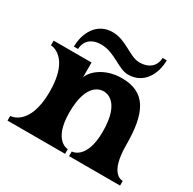

<svg xmlns="http://www.w3.org/2000/svg" viewBox="-157 -877 1047 1040"><g transform="rotate(30 367.0 -357.0)"><path d="M573 -714C573 -678 550 -630 475 -630C414 -630 355 -700 270 -700C169 -700 126 -609 126 -527H152C152 -563 175 -611 250 -611C334 -611 394 -542 455 -542C556 -542 599 -632 599 -714ZM719 -29C709 -29 638 -30 638 -206C638 -407 588 -509 438 -509C322 -509 259 -439 252 -406V-500H15V-471C15 -471 135 -471 135 -250C135 -30 15 -29 15 -29V0H375V-29C375 -29 283 -29 283 -206C283 -398 375 -398 388 -398C400 -398 492 -398 492 -206C492 -29 400 -29 400 -29V0H719Z"/></g></svg>

Font: Ouroboros
Style: Regular
Weight: 400
Designer: Ariel Martín Pérez
Foundry: Velvetyne Type Foundry
Version: Version 2.001;hotconv 1.0.109;makeotfexe 2.5.65596